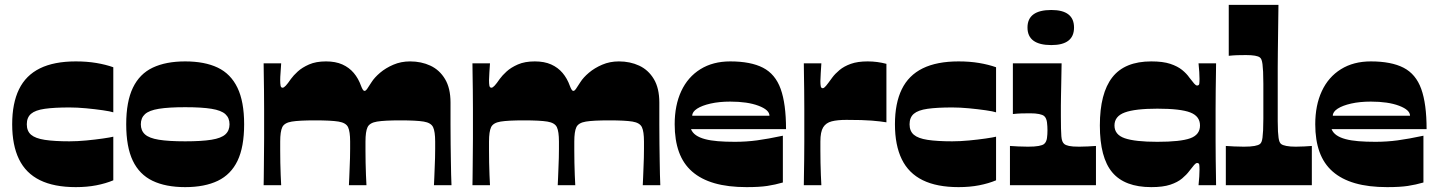

<svg xmlns="http://www.w3.org/2000/svg" viewBox="-20 -760 5907 788"><path d="M291 8Q202 8 144 -20.5Q86 -49 58 -106.5Q30 -164 30 -250Q30 -336 58 -393.5Q86 -451 144 -479.5Q202 -508 291 -508Q337 -508 375.5 -501.5Q414 -495 445 -484V-299Q433 -303 402 -307.5Q371 -312 334 -315.5Q297 -319 265 -319Q203 -319 164 -313.5Q125 -308 107.5 -293Q90 -278 90 -250Q90 -222 107.5 -207Q125 -192 164 -186Q203 -180 265 -180Q297 -180 334 -183.5Q371 -187 402 -191.5Q433 -196 445 -199V-20Q414 -7 375.5 0.5Q337 8 291 8Z M740 8Q660 8 606 -18Q552 -44 525 -100.5Q498 -157 498 -250Q498 -343 525.5 -400Q553 -457 607 -482.5Q661 -508 740 -508Q820 -508 873.5 -482.5Q927 -457 954.5 -400Q982 -343 982 -250Q982 -157 955 -100.5Q928 -44 874 -18Q820 8 740 8ZM740 -180Q808 -180 848 -186.5Q888 -193 905 -208.5Q922 -224 922 -250Q922 -276 905 -291.5Q888 -307 848 -313.5Q808 -320 740 -320Q672 -320 632 -313.5Q592 -307 575 -291.5Q558 -276 558 -250Q558 -224 575 -208.5Q592 -193 632 -186.5Q672 -180 740 -180Z M1062 0Q1062 -9 1062.5 -29Q1063 -49 1063 -76Q1063 -103 1063.5 -133Q1064 -163 1064 -192Q1064 -221 1064 -245Q1064 -274 1064 -312.5Q1064 -351 1063.5 -390Q1063 -429 1062.5 -459Q1062 -489 1062 -500H1134Q1133 -481 1131.5 -462.5Q1130 -444 1130 -431Q1130 -417 1131.5 -408.5Q1133 -400 1140 -400Q1145 -400 1153 -408.5Q1161 -417 1174 -436Q1184 -450 1202 -466.5Q1220 -483 1248.5 -495.5Q1277 -508 1318 -508Q1357 -508 1385 -495.5Q1413 -483 1432 -460.5Q1451 -438 1462 -407Q1465 -399 1468.5 -393Q1472 -387 1476 -387Q1481 -387 1486 -394Q1491 -401 1505 -423Q1517 -442 1540 -461.5Q1563 -481 1594.5 -494.5Q1626 -508 1663 -508Q1709 -508 1746.5 -490.5Q1784 -473 1806.5 -435.5Q1829 -398 1829 -339Q1829 -291 1829 -248Q1829 -205 1829.5 -168Q1830 -131 1830.5 -100Q1831 -69 1831.5 -44Q1832 -19 1833 0H1761Q1762 -14 1762.5 -32.5Q1763 -51 1764 -71.5Q1765 -92 1765.5 -112Q1766 -132 1766 -149.5Q1766 -167 1766 -179Q1766 -220 1757.5 -238Q1749 -256 1719 -261Q1689 -266 1623 -266Q1558 -266 1527.5 -261Q1497 -256 1488.5 -238Q1480 -220 1480 -179Q1480 -164 1480 -141Q1480 -118 1480.5 -92Q1481 -66 1482 -41.5Q1483 -17 1484 0H1412Q1413 -14 1413.5 -32.5Q1414 -51 1415 -71.5Q1416 -92 1416.5 -112Q1417 -132 1417 -149.5Q1417 -167 1417 -179Q1417 -220 1408.5 -238Q1400 -256 1369.5 -261Q1339 -266 1273 -266Q1208 -266 1177.5 -261Q1147 -256 1138.5 -238Q1130 -220 1130 -179Q1130 -164 1130 -141Q1130 -118 1130.5 -92Q1131 -66 1132 -41.5Q1133 -17 1134 0Z M1919 0Q1919 -9 1919.5 -29Q1920 -49 1920 -76Q1920 -103 1920.5 -133Q1921 -163 1921 -192Q1921 -221 1921 -245Q1921 -274 1921 -312.5Q1921 -351 1920.5 -390Q1920 -429 1919.5 -459Q1919 -489 1919 -500H1991Q1990 -481 1988.5 -462.5Q1987 -444 1987 -431Q1987 -417 1988.5 -408.5Q1990 -400 1997 -400Q2002 -400 2010 -408.5Q2018 -417 2031 -436Q2041 -450 2059 -466.5Q2077 -483 2105.5 -495.5Q2134 -508 2175 -508Q2214 -508 2242 -495.5Q2270 -483 2289 -460.5Q2308 -438 2319 -407Q2322 -399 2325.5 -393Q2329 -387 2333 -387Q2338 -387 2343 -394Q2348 -401 2362 -423Q2374 -442 2397 -461.5Q2420 -481 2451.5 -494.5Q2483 -508 2520 -508Q2566 -508 2603.5 -490.5Q2641 -473 2663.5 -435.5Q2686 -398 2686 -339Q2686 -291 2686 -248Q2686 -205 2686.5 -168Q2687 -131 2687.5 -100Q2688 -69 2688.5 -44Q2689 -19 2690 0H2618Q2619 -14 2619.5 -32.5Q2620 -51 2621 -71.5Q2622 -92 2622.5 -112Q2623 -132 2623 -149.5Q2623 -167 2623 -179Q2623 -220 2614.5 -238Q2606 -256 2576 -261Q2546 -266 2480 -266Q2415 -266 2384.5 -261Q2354 -256 2345.5 -238Q2337 -220 2337 -179Q2337 -164 2337 -141Q2337 -118 2337.5 -92Q2338 -66 2339 -41.5Q2340 -17 2341 0H2269Q2270 -14 2270.5 -32.5Q2271 -51 2272 -71.5Q2273 -92 2273.5 -112Q2274 -132 2274 -149.5Q2274 -167 2274 -179Q2274 -220 2265.5 -238Q2257 -256 2226.5 -261Q2196 -266 2130 -266Q2065 -266 2034.5 -261Q2004 -256 1995.5 -238Q1987 -220 1987 -179Q1987 -164 1987 -141Q1987 -118 1987.5 -92Q1988 -66 1989 -41.5Q1990 -17 1991 0Z M3044 8Q2968 8 2912.5 -8Q2857 -24 2820.5 -56Q2784 -88 2766.5 -136.5Q2749 -185 2749 -250Q2749 -328 2776 -386Q2803 -444 2854.5 -476Q2906 -508 2977 -508Q3061 -508 3111.5 -482Q3162 -456 3184 -395Q3206 -334 3206 -230H2816Q2822 -215 2836.5 -205Q2851 -195 2873.5 -189Q2896 -183 2926.5 -180.5Q2957 -178 2996 -178Q3043 -178 3087.5 -184Q3132 -190 3193 -203V-11Q3162 -2 3129.5 3Q3097 8 3044 8ZM3138 -285Q3138 -309 3093 -326Q3048 -343 2977 -343Q2932 -343 2896.5 -335Q2861 -327 2841 -314Q2821 -301 2821 -285Z M3279 0Q3279 -11 3279.5 -39Q3280 -67 3280.5 -104Q3281 -141 3281 -178.5Q3281 -216 3281 -245Q3281 -274 3281 -313Q3281 -352 3280.5 -391Q3280 -430 3279.5 -459.5Q3279 -489 3279 -500H3351Q3350 -481 3348.5 -460.5Q3347 -440 3347 -427Q3347 -414 3348.5 -406Q3350 -398 3357 -398Q3362 -398 3370 -407.5Q3378 -417 3396 -442Q3407 -457 3425.5 -472.5Q3444 -488 3472 -498Q3500 -508 3541 -508Q3561 -508 3580 -505.5Q3599 -503 3618 -498V-258Q3594 -262 3558 -265Q3522 -268 3454 -268Q3417 -268 3393.5 -262Q3370 -256 3358.5 -237.5Q3347 -219 3347 -179Q3347 -164 3347 -141Q3347 -118 3347.5 -92Q3348 -66 3349 -41.5Q3350 -17 3351 0Z M3914 8Q3825 8 3767 -20.5Q3709 -49 3681 -106.5Q3653 -164 3653 -250Q3653 -336 3681 -393.5Q3709 -451 3767 -479.5Q3825 -508 3914 -508Q3960 -508 3998.5 -501.5Q4037 -495 4068 -484V-299Q4056 -303 4025 -307.5Q3994 -312 3957 -315.5Q3920 -319 3888 -319Q3826 -319 3787 -313.5Q3748 -308 3730.5 -293Q3713 -278 3713 -250Q3713 -222 3730.5 -207Q3748 -192 3787 -186Q3826 -180 3888 -180Q3920 -180 3957 -183.5Q3994 -187 4025 -191.5Q4056 -196 4068 -199V-20Q4037 -7 3998.5 0.5Q3960 8 3914 8Z M4125 0V-161Q4142 -160 4159.5 -159Q4177 -158 4199 -158Q4227 -158 4243 -161Q4259 -164 4265 -169Q4270 -173 4273 -179.5Q4276 -186 4277 -193.5Q4278 -201 4278.5 -209Q4279 -217 4279 -225Q4279 -233 4278.5 -241.5Q4278 -250 4277 -258Q4276 -266 4273 -273Q4270 -280 4265 -284Q4259 -289 4244.5 -292Q4230 -295 4208 -295Q4188 -295 4172 -294.5Q4156 -294 4137 -292V-500H4337Q4336 -446 4335.5 -415Q4335 -384 4334.5 -365Q4334 -346 4334 -328Q4334 -310 4334 -283Q4334 -253 4334.5 -233Q4335 -213 4336 -200.5Q4337 -188 4340 -180.5Q4343 -173 4348 -169Q4354 -164 4367.5 -161Q4381 -158 4409 -158Q4427 -158 4444.5 -159Q4462 -160 4478 -161V0ZM4295 -575Q4197 -575 4197 -647Q4197 -719 4295 -719Q4388 -719 4388 -647Q4388 -575 4295 -575Z M4705 8Q4596 8 4545 -52.5Q4494 -113 4494 -245Q4494 -377 4545 -442.5Q4596 -508 4705 -508Q4753 -508 4783 -498Q4813 -488 4831.5 -473Q4850 -458 4861 -442Q4874 -425 4881 -417Q4888 -409 4893 -409Q4901 -409 4902 -416Q4903 -423 4903 -436Q4903 -447 4902 -464.5Q4901 -482 4899 -500H4971Q4971 -489 4970.5 -459Q4970 -429 4969.5 -390Q4969 -351 4969 -312.5Q4969 -274 4969 -245Q4969 -217 4969 -179.5Q4969 -142 4969.5 -105Q4970 -68 4970.5 -39.5Q4971 -11 4971 0H4899Q4901 -18 4902 -35.5Q4903 -53 4903 -64Q4903 -77 4902 -84Q4901 -91 4893 -91Q4888 -91 4881 -83Q4874 -75 4861 -58Q4850 -43 4831.5 -27.5Q4813 -12 4783 -2Q4753 8 4705 8ZM4730 -178Q4825 -178 4865 -192.5Q4905 -207 4905 -245Q4905 -283 4865 -298.5Q4825 -314 4730 -314Q4639 -314 4596.5 -298.5Q4554 -283 4554 -245Q4554 -207 4596.5 -192.5Q4639 -178 4730 -178Z M5011 0V-161Q5028 -160 5045.5 -159Q5063 -158 5085 -158Q5113 -158 5129 -161Q5145 -164 5151 -169Q5155 -172 5157.5 -178Q5160 -184 5161.5 -195Q5163 -206 5164 -225Q5165 -244 5165 -273.5Q5165 -303 5165 -345Q5165 -387 5165 -416.5Q5165 -446 5164 -465.5Q5163 -485 5161.5 -496.5Q5160 -508 5157.5 -514.5Q5155 -521 5151 -524Q5145 -529 5130.5 -531.5Q5116 -534 5094 -534Q5074 -534 5058 -533.5Q5042 -533 5023 -531V-740H5227Q5226 -670 5225.5 -624Q5225 -578 5224.5 -545.5Q5224 -513 5224 -483Q5224 -453 5224 -416Q5224 -379 5224 -324Q5224 -288 5224 -262.5Q5224 -237 5225 -220.5Q5226 -204 5227.5 -194Q5229 -184 5231.5 -178Q5234 -172 5238 -169Q5244 -164 5259.5 -161Q5275 -158 5298 -158Q5318 -158 5333 -159Q5348 -160 5364 -161V0Z M5673 8Q5597 8 5541.5 -8Q5486 -24 5449.5 -56Q5413 -88 5395.5 -136.5Q5378 -185 5378 -250Q5378 -328 5405 -386Q5432 -444 5483.5 -476Q5535 -508 5606 -508Q5690 -508 5740.5 -482Q5791 -456 5813 -395Q5835 -334 5835 -230H5445Q5451 -215 5465.5 -205Q5480 -195 5502.5 -189Q5525 -183 5555.5 -180.5Q5586 -178 5625 -178Q5672 -178 5716.5 -184Q5761 -190 5822 -203V-11Q5791 -2 5758.5 3Q5726 8 5673 8ZM5767 -285Q5767 -309 5722 -326Q5677 -343 5606 -343Q5561 -343 5525.5 -335Q5490 -327 5470 -314Q5450 -301 5450 -285Z"/></svg>

Font: Ojuju ExtraBold
Style: Regular
Weight: 800
Designer: Chisaokwu Joboson, Mirko Velimirovic
Foundry: Udi Foundry
Version: Version 1.000